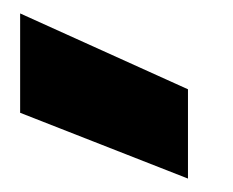

<svg xmlns="http://www.w3.org/2000/svg" viewBox="-20 -865 347 286"><path d="M10 -697 260 -599V-732L10 -845Z"/></svg>

Font: SVN-Poppins ExtraBold
Style: Regular
Weight: 800
Designer: Ninad Kale (Devanagari), Jonny Pinhorn (Latin)
Foundry: Indian Type Foundry
Version: Version 3.002 2017; ttfautohint (v1.8.3)